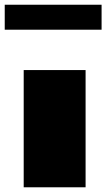

<svg xmlns="http://www.w3.org/2000/svg" viewBox="-23 -795 461 815"><path d="M77.6 0H340.3V-497.6H77.6ZM-2.9 -668.9H408.2V-774.9H-2.9Z"/></svg>

Font: Plaster
Style: Regular
Weight: 400
Designer: Eben Sorkin
Foundry: Eben Sorkin
Version: Version 1.007